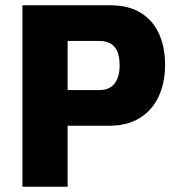

<svg xmlns="http://www.w3.org/2000/svg" viewBox="-20 -707 664 727"><path d="M65 0V-687H397Q466 -687 512 -659Q558 -631 581.5 -580.5Q605 -530 605 -462Q605 -393 580.5 -341Q556 -289 509 -260Q462 -231 395 -231H236V0ZM236 -366H356Q395 -366 414 -391Q433 -416 433 -459Q433 -490 425 -510.5Q417 -531 399.5 -541.5Q382 -552 355 -552H236Z"/></svg>

Font: Archivo SemiCondensed ExtraBold
Style: Regular
Weight: 800
Width: 4
Designer: Hector Gatti
Foundry: Omnibus-Type
Version: Version 2.001